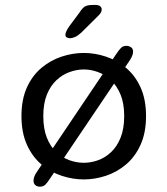

<svg xmlns="http://www.w3.org/2000/svg" viewBox="-20 -696 659 756"><path d="M478 -515.5Q487.5 -515.5 495.8 -510Q504 -504.5 504 -492.5Q504 -486 501.2 -478.2Q498.5 -470.5 492 -460L178 5.5Q166 24 158.2 31.5Q150.5 39 136.5 39Q127 39 119.5 33.2Q112 27.5 112 15Q112 0.5 124 -17.5L436.5 -481.5Q449 -500.5 457 -508Q465 -515.5 478 -515.5ZM310 10.5Q266.5 10.5 223 -3.8Q179.5 -18 143.5 -48.2Q107.5 -78.5 86 -126Q64.5 -173.5 64.5 -239Q64.5 -304.5 86 -351.8Q107.5 -399 143.5 -429Q179.5 -459 223 -473.2Q266.5 -487.5 310 -487.5Q353.5 -487.5 396.8 -473.2Q440 -459 476 -429Q512 -399 533.5 -351.8Q555 -304.5 555 -239Q555 -173.5 533.5 -126Q512 -78.5 476 -48.2Q440 -18 396.8 -3.8Q353.5 10.5 310 10.5ZM310 -55Q338 -55 366 -65Q394 -75 417.2 -96.8Q440.5 -118.5 454.8 -153.8Q469 -189 469 -239Q469 -288.5 454.8 -323.2Q440.5 -358 417.2 -380Q394 -402 366 -412.2Q338 -422.5 310 -422.5Q282 -422.5 253.8 -412.2Q225.5 -402 202 -380Q178.5 -358 164.5 -323.2Q150.5 -288.5 150.5 -239Q150.5 -189 164.5 -153.8Q178.5 -118.5 202 -96.8Q225.5 -75 253.8 -65Q282 -55 310 -55ZM254.5 -545.5Q249 -545.5 243.2 -548.5Q237.5 -551.5 237.5 -559.5Q237.5 -570 252 -591.5L293 -646.5Q304.5 -665 315 -670.8Q325.5 -676.5 345.5 -676.5H356.5Q367.5 -676.5 374 -671.8Q380.5 -667 380.5 -658.5Q380.5 -646.5 366.5 -633.5L300 -567.5Q287 -555.5 275.8 -550.5Q264.5 -545.5 254.5 -545.5Z"/></svg>

Font: Sono Monospace
Style: Regular
Weight: 400
Designer: Tyler Finck
Foundry: Tyler Finck
Version: Version 2.112